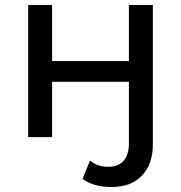

<svg xmlns="http://www.w3.org/2000/svg" viewBox="-20 -550 727 770"><path d="M428 200Q354 200 311 167L341 94Q371 119 415 119Q454 119 475.5 95Q497 71 497 26V-222H189V0H93V-530H189V-305H497V-530H593V29Q593 108 549.5 154Q506 200 428 200Z"/></svg>

Font: false
Style: Regular
Weight: 500
Designer: Julieta Ulanovsky
Foundry: Julieta Ulanovsky
Version: Version 7.222;hotconv 1.0.109;makeotfexe 2.5.65596